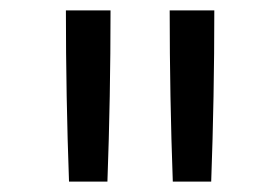

<svg xmlns="http://www.w3.org/2000/svg" viewBox="-20 -792 540 370"><path d="M313 -442Q310 -524 308.5 -606.5Q307 -689 307 -772H393Q393 -689 391.5 -606.5Q390 -524 387 -442ZM113 -442Q110 -524 108.5 -606.5Q107 -689 107 -772H193Q193 -689 191.5 -606.5Q190 -524 187 -442Z"/></svg>

Font: Iosevka SS18
Style: Regular
Weight: 400
Monospace: yes
Designer: Belleve Invis
Foundry: Belleve Invis
Version: Version 25.1.1; ttfautohint (v1.8.4)